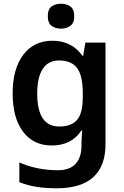

<svg xmlns="http://www.w3.org/2000/svg" viewBox="-20 -772 667 1032"><path d="M262 -553Q313 -553 353.5 -533Q394 -513 423 -472H427L439 -543H547V4Q547 120 481.5 180Q416 240 285 240Q227 240 177.5 232.5Q128 225 84 207V101Q178 143 292 143Q354 143 386 109Q418 75 418 10V-4Q418 -20 419.5 -39.5Q421 -59 422 -71H418Q390 -29 350 -9.5Q310 10 259 10Q160 10 104 -64Q48 -138 48 -270Q48 -402 105 -477.5Q162 -553 262 -553ZM297 -447Q240 -447 210 -402Q180 -357 180 -269Q180 -181 209.5 -136.5Q239 -92 299 -92Q364 -92 394.5 -128Q425 -164 425 -251V-270Q425 -365 394.5 -406Q364 -447 297 -447ZM308 -752Q337 -752 358 -737.5Q379 -723 379 -685Q379 -648 358 -633Q337 -618 308 -618Q278 -618 257.5 -633Q237 -648 237 -685Q237 -723 257.5 -737.5Q278 -752 308 -752Z"/></svg>

Font: Noto Sans Adlam Unjoined SemiBold
Style: Regular
Weight: 600
Version: Version 3.001